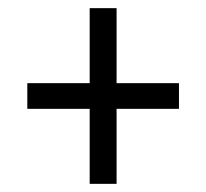

<svg xmlns="http://www.w3.org/2000/svg" viewBox="-20 -593 506 471"><path d="M200 -142V-326H47V-389H200V-573H266V-389H419V-326H266V-142Z"/></svg>

Font: Noto Serif Lao Condensed SemiBold
Style: Regular
Weight: 600
Width: 3
Designer: Monotype Design Team
Foundry: Monotype Imaging Inc.
Version: Version 2.003; ttfautohint (v1.8.4.7-5d5b)